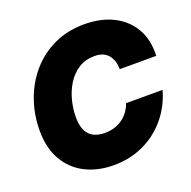

<svg xmlns="http://www.w3.org/2000/svg" viewBox="-132 -869 1007 1011"><g transform="rotate(-20 372.0 -363.5)"><path d="M338.9 11.7Q249 11.7 179.9 -23.4Q110.8 -58.6 71.5 -126.5Q32.2 -194.3 32.2 -291.5Q32.2 -381.8 61 -462.6Q89.8 -543.5 143.6 -605.7Q197.3 -668 273.2 -703.6Q349.1 -739.3 443.4 -739.3Q536.6 -739.3 605.5 -704.6Q674.3 -669.9 711.2 -605.7Q748 -541.5 743.7 -453.1H539.1Q538.6 -504.9 512.7 -534.2Q486.8 -563.5 438 -563.5Q385.3 -563.5 347.2 -538.8Q309.1 -514.2 284.2 -474.1Q259.3 -434.1 247.3 -386.5Q235.4 -338.9 235.4 -293Q235.4 -164.1 352.1 -164.1Q408.2 -164.1 449.7 -193.1Q491.2 -222.2 509.3 -273.4H713.9Q689.5 -187.5 635.5 -123.3Q581.5 -59.1 505.6 -23.7Q429.7 11.7 338.9 11.7Z"/></g></svg>

Font: Inter Display Black
Style: Italic
Weight: 900
Italic angle: -9.39999°
Designer: Rasmus Andersson
Foundry: rsms
Version: Version 4.000;git-a52131595